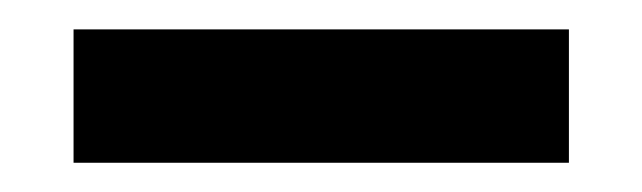

<svg xmlns="http://www.w3.org/2000/svg" viewBox="-20 -390 435 130"><path d="M365.2 -370.1V-279.8H29.8V-370.1Z"/></svg>

Font: Sinkin Sans 400 Regular
Style: Regular
Weight: 400
Designer: Keith Bates
Foundry: K-Type
Version: Sinkin Sans (version 1.0)  by Keith Bates   •   © 2014   www